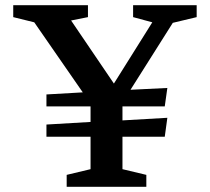

<svg xmlns="http://www.w3.org/2000/svg" viewBox="-20 -720 810 740"><path d="M31 -654V-700H319V-654L254 -641L419 -398L567 -634L493 -654V-700H738V-654L646 -632L483 -374L625 -381L615 -310H452V-256L625 -266L615 -193H452V-68L544 -46V0H237V-46L329 -68V-193H159V-240L329 -250V-310H159V-356L299 -364L112 -634Z"/></svg>

Font: Volkhov
Style: Regular
Weight: 400
Designer: Cyreal (www.cyreal.org)
Foundry: Cyreal (www.cyreal.org)
Version: Version 1.010